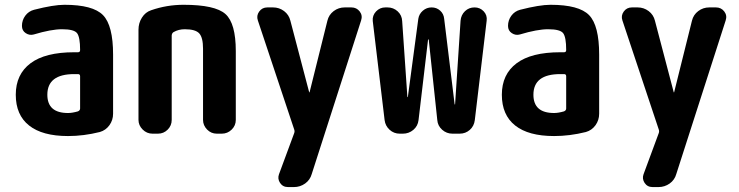

<svg xmlns="http://www.w3.org/2000/svg" viewBox="-20 -550 3040 790"><path d="M309.6 -103.5V-236.3Q309.6 -245.1 300.8 -245.1H285.2Q174.8 -245.1 174.8 -160.2Q174.8 -85 259.8 -85Q277.3 -85 300.8 -91.8Q309.6 -95.7 309.6 -103.5ZM245.1 -530.3Q362.3 -530.3 403.8 -487.8Q445.3 -445.3 445.3 -325.2V-82Q445.3 -55.7 430.2 -34.7Q415 -13.7 390.6 -6.8Q324.2 9.8 259.8 9.8Q154.3 9.8 99.6 -33.7Q44.9 -77.1 44.9 -160.2Q44.9 -244.1 105.5 -289.6Q166 -335 285.2 -335H300.8Q309.6 -335 309.6 -343.8V-344.7Q309.6 -396.5 297.4 -413.1Q285.2 -429.7 235.4 -429.7Q190.4 -429.7 119.1 -408.2Q101.6 -403.3 85.9 -413.6Q70.3 -423.8 70.3 -443.4Q70.3 -466.8 84 -485.4Q97.7 -503.9 120.1 -509.8Q200.2 -530.3 245.1 -530.3Z M735.4 -530.3Q865.2 -530.3 907.7 -492.2Q950.2 -454.1 950.2 -339.8V-56.6Q950.2 -33.2 933.1 -16.6Q916 0 892.6 0H872.1Q848.6 0 832 -17.1Q815.4 -34.2 815.4 -56.6V-349.6Q815.4 -395.5 799.8 -412.6Q784.2 -429.7 740.2 -429.7Q714.8 -429.7 694.3 -418Q687.5 -414.1 686.5 -404.3V-56.6Q686.5 -33.2 669.9 -16.6Q653.3 0 629.9 0H607.4Q584 0 566.9 -17.1Q549.8 -34.2 549.8 -56.6V-427.7Q549.8 -455.1 564 -477.5Q578.1 -500 601.6 -507.8Q666 -530.3 735.4 -530.3Z M1425.8 -519.5Q1447.3 -519.5 1460 -502.9Q1472.7 -486.3 1465.8 -465.8L1262.7 166Q1255.9 190.4 1235.4 205.1Q1214.8 219.7 1189.5 219.7H1165Q1143.6 219.7 1132.3 202.6Q1121.1 185.5 1127.9 167L1190.4 -2Q1193.4 -9.8 1190.4 -17.6L1041 -465.8Q1034.2 -485.4 1046.4 -502.4Q1058.6 -519.5 1080.1 -519.5H1103.5Q1128.9 -519.5 1148.9 -504.4Q1168.9 -489.3 1174.8 -464.8L1252 -170.9Q1252 -169.9 1252.9 -169.9Q1253.9 -169.9 1253.9 -170.9L1327.1 -464.8Q1333 -489.3 1353 -504.4Q1373 -519.5 1398.4 -519.5Z M1932.6 -519.5Q1955.1 -519.5 1970.2 -503.4Q1985.4 -487.3 1982.4 -464.8L1933.6 -55.7Q1930.7 -31.2 1913.1 -15.6Q1895.5 0 1871.1 0H1841.8Q1817.4 0 1799.3 -16.1Q1781.2 -32.2 1779.3 -55.7L1744.1 -386.7Q1744.1 -387.7 1742.2 -387.7Q1741.2 -387.7 1741.2 -386.7L1702.1 -55.7Q1699.2 -31.2 1680.7 -15.6Q1662.1 0 1637.7 0H1625Q1600.6 0 1583 -16.1Q1565.4 -32.2 1562.5 -55.7L1513.7 -463.9Q1511.7 -486.3 1527.3 -502.9Q1543 -519.5 1565.4 -519.5H1574.2Q1598.6 -519.5 1616.2 -503.4Q1633.8 -487.3 1634.8 -462.9L1656.2 -151.4Q1656.2 -150.4 1657.2 -150.4Q1658.2 -150.4 1658.2 -151.4L1701.2 -472.7Q1704.1 -492.2 1719.7 -505.9Q1735.4 -519.5 1755.9 -519.5Q1776.4 -519.5 1791 -506.3Q1805.7 -493.2 1807.6 -472.7L1850.6 -121.1Q1850.6 -120.1 1851.6 -120.1Q1852.5 -120.1 1852.5 -121.1L1875 -464.8Q1877 -488.3 1893.1 -503.9Q1909.2 -519.5 1932.6 -519.5Z M2309.6 -103.5V-236.3Q2309.6 -245.1 2300.8 -245.1H2285.2Q2174.8 -245.1 2174.8 -160.2Q2174.8 -85 2259.8 -85Q2277.3 -85 2300.8 -91.8Q2309.6 -95.7 2309.6 -103.5ZM2245.1 -530.3Q2362.3 -530.3 2403.8 -487.8Q2445.3 -445.3 2445.3 -325.2V-82Q2445.3 -55.7 2430.2 -34.7Q2415 -13.7 2390.6 -6.8Q2324.2 9.8 2259.8 9.8Q2154.3 9.8 2099.6 -33.7Q2044.9 -77.1 2044.9 -160.2Q2044.9 -244.1 2105.5 -289.6Q2166 -335 2285.2 -335H2300.8Q2309.6 -335 2309.6 -343.8V-344.7Q2309.6 -396.5 2297.4 -413.1Q2285.2 -429.7 2235.4 -429.7Q2190.4 -429.7 2119.1 -408.2Q2101.6 -403.3 2085.9 -413.6Q2070.3 -423.8 2070.3 -443.4Q2070.3 -466.8 2084 -485.4Q2097.7 -503.9 2120.1 -509.8Q2200.2 -530.3 2245.1 -530.3Z M2925.8 -519.5Q2947.3 -519.5 2960 -502.9Q2972.7 -486.3 2965.8 -465.8L2762.7 166Q2755.9 190.4 2735.4 205.1Q2714.8 219.7 2689.5 219.7H2665Q2643.6 219.7 2632.3 202.6Q2621.1 185.5 2627.9 167L2690.4 -2Q2693.4 -9.8 2690.4 -17.6L2541 -465.8Q2534.2 -485.4 2546.4 -502.4Q2558.6 -519.5 2580.1 -519.5H2603.5Q2628.9 -519.5 2648.9 -504.4Q2668.9 -489.3 2674.8 -464.8L2752 -170.9Q2752 -169.9 2752.9 -169.9Q2753.9 -169.9 2753.9 -170.9L2827.1 -464.8Q2833 -489.3 2853 -504.4Q2873 -519.5 2898.4 -519.5Z"/></svg>

Font: Rounded Mgen+ 1mn bold
Style: Bold
Weight: 700
Designer: [Source Han Sans]
Ryoko NISHIZUKA  (kana & ideographs); Paul D. Hunt (Latin, Greek & Cyrillic); Wenlong ZHANG  (bopomofo
Version: Version 1.059.20150602